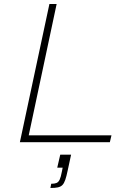

<svg xmlns="http://www.w3.org/2000/svg" viewBox="-20 -708 670 956"><path d="M79 0 226 -688H262L123 -34H535L527 0ZM231 228 235 207Q252 207 261.5 203Q271 199 277 186.5Q283 174 288 147L292 127H265L280 62H334L317 141Q311 170 305 187.5Q299 205 290.5 213.5Q282 222 268 225Q254 228 231 228Z"/></svg>

Font: Saira Expanded Thin
Style: Italic
Weight: 250
Width: 7
Italic angle: -12°
Designer: Hector Gatti with collaboration of the Omnibus-Type team
Foundry: Omnibus-Type
Version: Version 1.101